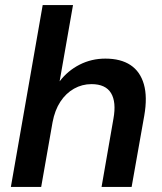

<svg xmlns="http://www.w3.org/2000/svg" viewBox="-20 -740 642 760"><path d="M23 0 149 -720H269L216 -418Q248 -460 295 -484Q342 -508 397 -508Q458 -508 496.5 -482.5Q535 -457 549.5 -406.5Q564 -356 551 -282L501 0H382L429 -270Q441 -336 419.5 -371.5Q398 -407 342 -407Q305 -407 273 -389Q241 -371 219 -337.5Q197 -304 188 -256L143 0Z"/></svg>

Font: DM Sans 24pt SemiBold
Style: Italic
Weight: 600
Italic angle: -10°
Designer: Colophon Foundry, Jonny Pinhorn
Foundry: Colophon Foundry
Version: Version 4.004;gftools[0.9.30]